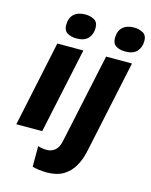

<svg xmlns="http://www.w3.org/2000/svg" viewBox="-144 -859 936 1190"><g transform="rotate(15 324.0 -264.0)"><path d="M237 -610Q202 -610 178 -624.5Q154 -639 154 -674Q154 -720 180 -744Q206 -768 253 -768Q286 -768 310.5 -754Q335 -740 335 -704Q335 -662 311 -636Q287 -610 237 -610ZM15 0 131 -549H298L181 0ZM549 -610Q514 -610 490.5 -624.5Q467 -639 467 -674Q467 -720 493 -744Q519 -768 565 -768Q598 -768 623 -754Q648 -740 648 -704Q648 -662 624 -636Q600 -610 549 -610ZM273 240Q249 240 223 236.5Q197 233 181 228V96Q198 101 210.5 103Q223 105 237 105Q267 105 289.5 87Q312 69 321 27L444 -549H610L482 53Q471 103 447 145.5Q423 188 381 214Q339 240 273 240Z"/></g></svg>

Font: Noto Sans ExtraBold
Style: Italic
Weight: 800
Italic angle: -12°
Designer: Monotype Design Team
Foundry: Monotype Imaging Inc.
Version: Version 2.013; ttfautohint (v1.8.4.7-5d5b)